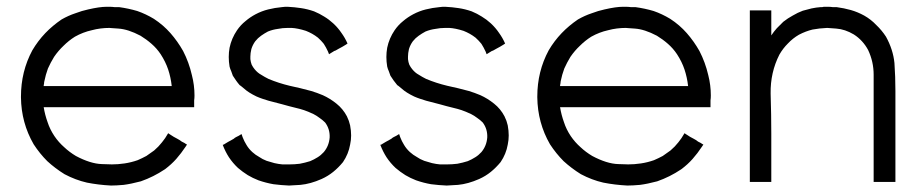

<svg xmlns="http://www.w3.org/2000/svg" viewBox="-20 -539 2775 577"><path d="M111.3 -216.8Q115.2 -193.4 123 -171.9Q129.9 -150.4 143.6 -129.9Q156.2 -111.3 172.9 -96.7Q188.5 -82 208 -70.3Q252 -46.9 286.1 -45.9Q321.3 -44.9 314.5 -44.9Q335 -44.9 354.5 -47.9Q374 -50.8 393.6 -57.6Q407.2 -63.5 419.9 -70.3Q431.6 -78.1 443.4 -86.9Q457 -98.6 466.8 -111.3Q476.6 -123 485.4 -138.7Q486.3 -137.7 488.3 -136.7Q490.2 -135.7 491.2 -134.8Q497.1 -130.9 502 -127.9Q507.8 -125 512.7 -122.1Q516.6 -120.1 519.5 -118.2Q523.4 -115.2 526.4 -113.3Q530.3 -111.3 534.2 -109.4Q538.1 -106.4 542 -104.5Q541 -102.5 540 -101.6Q539.1 -99.6 538.1 -98.6Q524.4 -78.1 509.8 -61.5Q495.1 -44.9 475.6 -30.3Q458 -18.6 440.4 -9.8Q422.9 -1 403.3 5.9Q374 13.7 351.6 16.6Q329.1 18.6 313.5 18.6Q275.4 16.6 241.2 9.8Q207 2 173.8 -15.6Q145.5 -33.2 122.1 -54.7Q99.6 -77.1 81.1 -105.5Q43.9 -169.9 43 -246.1Q43 -248 43 -249Q43 -324.2 77.1 -387.7Q93.8 -416 116.2 -439.5Q137.7 -461.9 165 -480.5Q185.5 -492.2 206.1 -499Q226.6 -506.8 245.1 -510.7Q279.3 -518.6 299.8 -518.6Q320.3 -518.6 309.6 -518.6Q316.4 -518.6 324.2 -517.6Q331.1 -517.6 337.9 -517.6Q366.2 -513.7 392.6 -505.9Q418 -497.1 442.4 -482.4Q470.7 -463.9 492.2 -439.5Q513.7 -415 530.3 -385.7Q547.9 -351.6 556.6 -313.5Q564.5 -283.2 564.5 -252Q564.5 -244.1 563.5 -237.3Q563.5 -234.4 563.5 -232.4Q563.5 -230.5 563.5 -228.5Q563.5 -225.6 563.5 -222.7Q563.5 -219.7 563.5 -216.8Q561.5 -216.8 559.6 -216.8Q557.6 -216.8 555.7 -216.8Q501 -216.8 446.3 -216.8Q391.6 -216.8 336.9 -216.8Q300.8 -216.8 264.6 -216.8Q228.5 -216.8 192.4 -216.8Q182.6 -216.8 171.9 -216.8Q161.1 -216.8 150.4 -216.8Q140.6 -216.8 130.9 -216.8Q121.1 -216.8 111.3 -216.8ZM111.3 -280.3Q133.8 -280.3 156.2 -280.3Q178.7 -280.3 200.2 -280.3Q234.4 -280.3 267.6 -280.3Q301.8 -280.3 335 -280.3Q376 -280.3 416 -280.3Q456.1 -280.3 496.1 -280.3Q493.2 -306.6 485.4 -330.1Q477.5 -353.5 462.9 -376Q451.2 -393.6 435.5 -407.2Q419.9 -420.9 402.3 -431.6Q365.2 -451.2 335.9 -453.1Q306.6 -455.1 309.6 -455.1Q281.2 -455.1 255.9 -448.2Q229.5 -442.4 205.1 -428.7Q186.5 -417 170.9 -401.4Q155.3 -386.7 142.6 -368.2Q131.8 -350.6 124 -333Q117.2 -314.5 113.3 -294.9Q112.3 -291 112.3 -287.1Q111.3 -284.2 111.3 -280.3Z M844.7 -518.6Q865.2 -517.6 884.8 -514.6Q904.3 -511.7 923.8 -504.9Q940.4 -498 954.1 -489.3Q968.8 -480.5 981.4 -468.8Q996.1 -455.1 1005.9 -440.4Q1016.6 -425.8 1024.4 -408.2Q1022.5 -407.2 1021.5 -406.2Q1019.5 -405.3 1018.6 -404.3Q1013.7 -401.4 1008.8 -398.4Q1002.9 -395.5 998 -392.6Q995.1 -390.6 991.2 -388.7Q988.3 -386.7 984.4 -385.7Q980.5 -382.8 976.6 -380.9Q972.7 -378.9 968.8 -376Q968.8 -376 968.8 -376Q967.8 -378.9 965.8 -383.8Q960 -396.5 953.1 -407.2Q945.3 -417 935.5 -425.8Q926.8 -432.6 918 -437.5Q909.2 -442.4 899.4 -446.3Q875 -454.1 856.4 -455.1Q837.9 -455.1 844.7 -455.1Q829.1 -455.1 814.5 -452.1Q799.8 -450.2 785.2 -444.3Q774.4 -438.5 764.6 -431.6Q754.9 -424.8 747.1 -415Q739.3 -404.3 735.4 -391.6Q732.4 -378.9 732.4 -369.1Q732.4 -367.2 732.4 -365.2Q732.4 -363.3 732.4 -361.3Q733.4 -352.5 736.3 -344.7Q740.2 -336.9 745.1 -331.1Q753.9 -320.3 764.6 -314.5Q775.4 -307.6 787.1 -301.8Q817.4 -289.1 850.6 -281.2Q882.8 -274.4 915 -265.6Q923.8 -262.7 932.6 -259.8Q941.4 -256.8 950.2 -252.9Q971.7 -243.2 991.2 -227.5Q1010.7 -211.9 1022.5 -189.5Q1025.4 -182.6 1028.3 -175.8Q1030.3 -168.9 1032.2 -162.1Q1035.2 -146.5 1035.2 -131.8Q1035.2 -118.2 1032.2 -104.5Q1027.3 -76.2 1010.7 -51.8Q997.1 -35.2 981.4 -22.5Q965.8 -9.8 946.3 -1Q913.1 13.7 882.8 16.6Q852.5 18.6 848.6 18.6Q825.2 17.6 801.8 14.6Q779.3 10.7 756.8 2.9Q739.3 -3.9 724.6 -12.7Q709 -22.5 695.3 -34.2Q679.7 -48.8 668 -66.4Q657.2 -83 649.4 -103.5Q650.4 -104.5 652.3 -104.5Q653.3 -105.5 655.3 -106.4Q660.2 -109.4 665 -112.3Q670.9 -115.2 675.8 -118.2Q678.7 -120.1 682.6 -122.1Q685.5 -125 689.5 -127Q693.4 -128.9 697.3 -130.9Q701.2 -133.8 705.1 -135.7Q706.1 -135.7 706.1 -135.7Q707 -132.8 709 -127Q713.9 -114.3 720.7 -103.5Q727.5 -91.8 738.3 -82Q748 -73.2 758.8 -67.4Q768.6 -60.5 781.2 -55.7Q793 -51.8 804.7 -48.8Q817.4 -45.9 829.1 -44.9Q832 -44.9 834 -44.9Q835.9 -44.9 838.9 -44.9Q839.8 -44.9 843.8 -44.9Q847.7 -44.9 848.6 -44.9Q865.2 -44.9 880.9 -46.9Q896.5 -49.8 912.1 -54.7Q923.8 -59.6 934.6 -66.4Q944.3 -72.3 953.1 -82Q968.8 -100.6 970.7 -126Q971.7 -151.4 957 -170.9Q949.2 -178.7 940.4 -184.6Q931.6 -191.4 921.9 -196.3Q905.3 -204.1 893.6 -208Q881.8 -211.9 869.1 -214.8Q848.6 -219.7 828.1 -225.6Q807.6 -230.5 787.1 -236.3Q778.3 -239.3 768.6 -242.2Q759.8 -245.1 751 -249Q726.6 -260.7 713.9 -272.5Q701.2 -283.2 700.2 -283.2Q694.3 -290 689.5 -296.9Q684.6 -303.7 679.7 -311.5Q676.8 -318.4 674.8 -325.2Q671.9 -331.1 669.9 -338.9Q665 -368.2 669.9 -395.5Q675.8 -423.8 692.4 -448.2Q703.1 -463.9 717.8 -475.6Q731.4 -487.3 748 -496.1Q766.6 -505.9 786.1 -510.7Q805.7 -515.6 827.1 -517.6Q830.1 -517.6 836.9 -518.6Q844.7 -518.6 844.7 -518.6Z M1318.4 -518.6Q1338.9 -517.6 1358.4 -514.6Q1377.9 -511.7 1397.5 -504.9Q1414.1 -498 1427.7 -489.3Q1442.4 -480.5 1455.1 -468.8Q1469.7 -455.1 1479.5 -440.4Q1490.2 -425.8 1498 -408.2Q1496.1 -407.2 1495.1 -406.2Q1493.2 -405.3 1492.2 -404.3Q1487.3 -401.4 1482.4 -398.4Q1476.6 -395.5 1471.7 -392.6Q1468.8 -390.6 1464.8 -388.7Q1461.9 -386.7 1458 -385.7Q1454.1 -382.8 1450.2 -380.9Q1446.3 -378.9 1442.4 -376Q1442.4 -376 1442.4 -376Q1441.4 -378.9 1439.5 -383.8Q1433.6 -396.5 1426.8 -407.2Q1418.9 -417 1409.2 -425.8Q1400.4 -432.6 1391.6 -437.5Q1382.8 -442.4 1373 -446.3Q1348.6 -454.1 1330.1 -455.1Q1311.5 -455.1 1318.4 -455.1Q1302.7 -455.1 1288.1 -452.1Q1273.4 -450.2 1258.8 -444.3Q1248 -438.5 1238.3 -431.6Q1228.5 -424.8 1220.7 -415Q1212.9 -404.3 1209 -391.6Q1206.1 -378.9 1206.1 -369.1Q1206.1 -367.2 1206.1 -365.2Q1206.1 -363.3 1206.1 -361.3Q1207 -352.5 1210 -344.7Q1213.9 -336.9 1218.8 -331.1Q1227.5 -320.3 1238.3 -314.5Q1249 -307.6 1260.7 -301.8Q1291 -289.1 1324.2 -281.2Q1356.4 -274.4 1388.7 -265.6Q1397.5 -262.7 1406.2 -259.8Q1415 -256.8 1423.8 -252.9Q1445.3 -243.2 1464.8 -227.5Q1484.4 -211.9 1496.1 -189.5Q1499 -182.6 1502 -175.8Q1503.9 -168.9 1505.9 -162.1Q1508.8 -146.5 1508.8 -131.8Q1508.8 -118.2 1505.9 -104.5Q1501 -76.2 1484.4 -51.8Q1470.7 -35.2 1455.1 -22.5Q1439.5 -9.8 1419.9 -1Q1386.7 13.7 1356.4 16.6Q1326.2 18.6 1322.3 18.6Q1298.8 17.6 1275.4 14.6Q1252.9 10.7 1230.5 2.9Q1212.9 -3.9 1198.2 -12.7Q1182.6 -22.5 1168.9 -34.2Q1153.3 -48.8 1141.6 -66.4Q1130.9 -83 1123 -103.5Q1124 -104.5 1126 -104.5Q1127 -105.5 1128.9 -106.4Q1133.8 -109.4 1138.7 -112.3Q1144.5 -115.2 1149.4 -118.2Q1152.3 -120.1 1156.2 -122.1Q1159.2 -125 1163.1 -127Q1167 -128.9 1170.9 -130.9Q1174.8 -133.8 1178.7 -135.7Q1179.7 -135.7 1179.7 -135.7Q1180.7 -132.8 1182.6 -127Q1187.5 -114.3 1194.3 -103.5Q1201.2 -91.8 1211.9 -82Q1221.7 -73.2 1232.4 -67.4Q1242.2 -60.5 1254.9 -55.7Q1266.6 -51.8 1278.3 -48.8Q1291 -45.9 1302.7 -44.9Q1305.7 -44.9 1307.6 -44.9Q1309.6 -44.9 1312.5 -44.9Q1313.5 -44.9 1317.4 -44.9Q1321.3 -44.9 1322.3 -44.9Q1338.9 -44.9 1354.5 -46.9Q1370.1 -49.8 1385.7 -54.7Q1397.5 -59.6 1408.2 -66.4Q1418 -72.3 1426.8 -82Q1442.4 -100.6 1444.3 -126Q1445.3 -151.4 1430.7 -170.9Q1422.9 -178.7 1414.1 -184.6Q1405.3 -191.4 1395.5 -196.3Q1378.9 -204.1 1367.2 -208Q1355.5 -211.9 1342.8 -214.8Q1322.3 -219.7 1301.8 -225.6Q1281.2 -230.5 1260.7 -236.3Q1252 -239.3 1242.2 -242.2Q1233.4 -245.1 1224.6 -249Q1200.2 -260.7 1187.5 -272.5Q1174.8 -283.2 1173.8 -283.2Q1168 -290 1163.1 -296.9Q1158.2 -303.7 1153.3 -311.5Q1150.4 -318.4 1148.4 -325.2Q1145.5 -331.1 1143.6 -338.9Q1138.7 -368.2 1143.6 -395.5Q1149.4 -423.8 1166 -448.2Q1176.8 -463.9 1191.4 -475.6Q1205.1 -487.3 1221.7 -496.1Q1240.2 -505.9 1259.8 -510.7Q1279.3 -515.6 1300.8 -517.6Q1303.7 -517.6 1310.5 -518.6Q1318.4 -518.6 1318.4 -518.6Z M1663.1 -216.8Q1667 -193.4 1674.8 -171.9Q1681.6 -150.4 1695.3 -129.9Q1708 -111.3 1724.6 -96.7Q1740.2 -82 1759.8 -70.3Q1803.7 -46.9 1837.9 -45.9Q1873 -44.9 1866.2 -44.9Q1886.7 -44.9 1906.2 -47.9Q1925.8 -50.8 1945.3 -57.6Q1959 -63.5 1971.7 -70.3Q1983.4 -78.1 1995.1 -86.9Q2008.8 -98.6 2018.6 -111.3Q2028.3 -123 2037.1 -138.7Q2038.1 -137.7 2040 -136.7Q2042 -135.7 2043 -134.8Q2048.8 -130.9 2053.7 -127.9Q2059.6 -125 2064.5 -122.1Q2068.4 -120.1 2071.3 -118.2Q2075.2 -115.2 2078.1 -113.3Q2082 -111.3 2085.9 -109.4Q2089.8 -106.4 2093.8 -104.5Q2092.8 -102.5 2091.8 -101.6Q2090.8 -99.6 2089.8 -98.6Q2076.2 -78.1 2061.5 -61.5Q2046.9 -44.9 2027.3 -30.3Q2009.8 -18.6 1992.2 -9.8Q1974.6 -1 1955.1 5.9Q1925.8 13.7 1903.3 16.6Q1880.9 18.6 1865.2 18.6Q1827.1 16.6 1793 9.8Q1758.8 2 1725.6 -15.6Q1697.3 -33.2 1673.8 -54.7Q1651.4 -77.1 1632.8 -105.5Q1595.7 -169.9 1594.7 -246.1Q1594.7 -248 1594.7 -249Q1594.7 -324.2 1628.9 -387.7Q1645.5 -416 1668 -439.5Q1689.5 -461.9 1716.8 -480.5Q1737.3 -492.2 1757.8 -499Q1778.3 -506.8 1796.9 -510.7Q1831.1 -518.6 1851.6 -518.6Q1872.1 -518.6 1861.3 -518.6Q1868.2 -518.6 1876 -517.6Q1882.8 -517.6 1889.6 -517.6Q1918 -513.7 1944.3 -505.9Q1969.7 -497.1 1994.1 -482.4Q2022.5 -463.9 2043.9 -439.5Q2065.4 -415 2082 -385.7Q2099.6 -351.6 2108.4 -313.5Q2116.2 -283.2 2116.2 -252Q2116.2 -244.1 2115.2 -237.3Q2115.2 -234.4 2115.2 -232.4Q2115.2 -230.5 2115.2 -228.5Q2115.2 -225.6 2115.2 -222.7Q2115.2 -219.7 2115.2 -216.8Q2113.3 -216.8 2111.3 -216.8Q2109.4 -216.8 2107.4 -216.8Q2052.7 -216.8 1998 -216.8Q1943.4 -216.8 1888.7 -216.8Q1852.5 -216.8 1816.4 -216.8Q1780.3 -216.8 1744.1 -216.8Q1734.4 -216.8 1723.6 -216.8Q1712.9 -216.8 1702.1 -216.8Q1692.4 -216.8 1682.6 -216.8Q1672.9 -216.8 1663.1 -216.8ZM1663.1 -280.3Q1685.5 -280.3 1708 -280.3Q1730.5 -280.3 1752 -280.3Q1786.1 -280.3 1819.3 -280.3Q1853.5 -280.3 1886.7 -280.3Q1927.7 -280.3 1967.8 -280.3Q2007.8 -280.3 2047.9 -280.3Q2044.9 -306.6 2037.1 -330.1Q2029.3 -353.5 2014.6 -376Q2002.9 -393.6 1987.3 -407.2Q1971.7 -420.9 1954.1 -431.6Q1917 -451.2 1887.7 -453.1Q1858.4 -455.1 1861.3 -455.1Q1833 -455.1 1807.6 -448.2Q1781.2 -442.4 1756.8 -428.7Q1738.3 -417 1722.7 -401.4Q1707 -386.7 1694.3 -368.2Q1683.6 -350.6 1675.8 -333Q1668.9 -314.5 1665 -294.9Q1664.1 -291 1664.1 -287.1Q1663.1 -284.2 1663.1 -280.3Z M2297.9 -432.6Q2305.7 -444.3 2314.5 -454.1Q2324.2 -463.9 2334 -473.6Q2347.7 -484.4 2362.3 -492.2Q2377 -501 2392.6 -506.8Q2406.2 -510.7 2418.9 -513.7Q2432.6 -516.6 2446.3 -517.6Q2449.2 -517.6 2451.2 -517.6Q2454.1 -518.6 2457 -518.6Q2458 -518.6 2461.9 -518.6Q2466.8 -518.6 2469.7 -518.6Q2475.6 -518.6 2482.4 -517.6Q2488.3 -517.6 2494.1 -517.6Q2516.6 -514.6 2537.1 -508.8Q2557.6 -502.9 2577.1 -492.2Q2597.7 -480.5 2613.3 -463.9Q2629.9 -448.2 2642.6 -428.7Q2664.1 -389.6 2668 -349.6Q2670.9 -308.6 2670.9 -265.6Q2670.9 -239.3 2670.9 -212.9Q2670.9 -186.5 2670.9 -161.1Q2670.9 -135.7 2670.9 -111.3Q2670.9 -86.9 2670.9 -61.5Q2670.9 -44.9 2670.9 -27.3Q2670.9 -9.8 2670.9 7.8Q2668.9 7.8 2668 7.8Q2666 7.8 2664.1 7.8Q2658.2 7.8 2652.3 7.8Q2646.5 7.8 2640.6 7.8Q2636.7 7.8 2632.8 7.8Q2628.9 7.8 2625 7.8Q2620.1 7.8 2615.2 7.8Q2610.4 7.8 2605.5 7.8Q2605.5 5.9 2605.5 3.9Q2605.5 2 2605.5 0Q2605.5 -35.2 2605.5 -70.3Q2605.5 -106.4 2605.5 -141.6Q2605.5 -166 2605.5 -189.5Q2605.5 -213.9 2605.5 -238.3Q2605.5 -276.4 2605.5 -314.5Q2605.5 -353.5 2588.9 -388.7Q2581.1 -403.3 2570.3 -415Q2559.6 -426.8 2545.9 -435.5Q2519.5 -451.2 2493.2 -453.1Q2467.8 -455.1 2465.8 -455.1Q2442.4 -454.1 2421.9 -450.2Q2401.4 -445.3 2380.9 -434.6Q2362.3 -423.8 2347.7 -408.2Q2333 -393.6 2322.3 -375Q2294.9 -321.3 2295.9 -257.8Q2297.9 -194.3 2297.9 -136.7Q2297.9 -115.2 2297.9 -94.7Q2297.9 -73.2 2297.9 -52.7Q2297.9 -37.1 2297.9 -22.5Q2297.9 -7.8 2297.9 7.8Q2295.9 7.8 2294.9 7.8Q2293 7.8 2291 7.8Q2285.2 7.8 2279.3 7.8Q2273.4 7.8 2267.6 7.8Q2263.7 7.8 2259.8 7.8Q2255.9 7.8 2252 7.8Q2248 7.8 2243.2 7.8Q2238.3 7.8 2233.4 7.8Q2233.4 5.9 2233.4 3.9Q2233.4 2 2233.4 0Q2233.4 -56.6 2233.4 -113.3Q2233.4 -170.9 2233.4 -227.5Q2233.4 -266.6 2233.4 -305.7Q2233.4 -344.7 2233.4 -383.8Q2233.4 -414.1 2233.4 -445.3Q2233.4 -476.6 2233.4 -507.8Q2235.4 -507.8 2237.3 -507.8Q2239.3 -507.8 2241.2 -507.8Q2246.1 -507.8 2252 -507.8Q2257.8 -507.8 2263.7 -507.8Q2267.6 -507.8 2271.5 -507.8Q2275.4 -507.8 2279.3 -507.8Q2284.2 -507.8 2289.1 -507.8Q2293.9 -507.8 2297.9 -507.8Q2297.9 -505.9 2297.9 -503.9Q2297.9 -502 2297.9 -500Q2297.9 -489.3 2297.9 -478.5Q2297.9 -467.8 2297.9 -457Q2297.9 -452.1 2297.9 -447.3Q2297.9 -442.4 2297.9 -437.5Q2297.9 -435.5 2297.9 -434.6Q2297.9 -433.6 2297.9 -432.6Z"/></svg>

Font: LeFont
Style: Light
Weight: 300
Designer: Leryon MEDIA
Version: Version 1.0